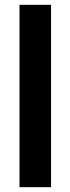

<svg xmlns="http://www.w3.org/2000/svg" viewBox="-20 -777 292 797"><path d="M192 0V-757H61V0Z"/></svg>

Font: Plus Jakarta Sans
Style: Bold
Weight: 700
Designer: Gumpita Rahayu
Foundry: Tokotype
Version: Version 2.071;gftools[0.9.30]